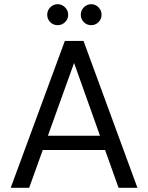

<svg xmlns="http://www.w3.org/2000/svg" viewBox="-20 -895 705 915"><path d="M31 0 289 -700H378L635 0H545L333 -595L119 0ZM149 -180 173 -248H490L514 -180ZM255 -775Q234 -775 219.5 -789.5Q205 -804 205 -825Q205 -845 219.5 -860Q234 -875 255 -875Q275 -875 290 -860Q305 -845 305 -825Q305 -804 290 -789.5Q275 -775 255 -775ZM415 -775Q394 -775 379.5 -789.5Q365 -804 365 -825Q365 -845 379.5 -860Q394 -875 415 -875Q435 -875 449.5 -860Q464 -845 464 -825Q464 -804 449.5 -789.5Q435 -775 415 -775Z"/></svg>

Font: DM Sans 10pt
Style: Regular
Weight: 400
Version: Version 4.004;gftools[0.9.30]